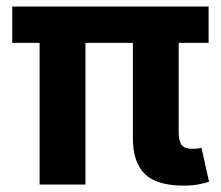

<svg xmlns="http://www.w3.org/2000/svg" viewBox="-20 -566 679 589"><path d="M543.9 3.4Q460.3 3.4 423.9 -32.7Q387.6 -68.9 387.6 -141.7V-514.1H528.2V-159.7Q528.2 -133.2 537.4 -121.4Q546.5 -109.6 568.6 -109.6Q580.4 -109.6 586.8 -110.4Q593.2 -111.2 598 -112.9L621.3 -8.3Q610.1 -4.6 590.1 -0.6Q570.1 3.4 543.9 3.4ZM101.5 0V-514.1H242.2V0ZM17.6 -434.5V-545.9H619.9V-434.5Z"/></svg>

Font: Adwaita Sans
Style: Regular
Weight: 400
Designer: Rasmus Andersson
Foundry: rsms
Version: Version 4.001;git-9221beed3